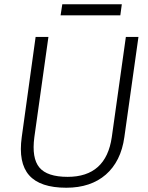

<svg xmlns="http://www.w3.org/2000/svg" viewBox="-20 -873 696 900"><path d="M291 7Q168 7 116.5 -51.5Q65 -110 82 -231L147 -700H207L141 -230Q128 -132 164.5 -88Q201 -44 297 -44Q477 -44 504 -230L570 -700H629L563 -231Q555 -173 533 -129Q511 -85 476 -54.5Q441 -24 394.5 -8.5Q348 7 291 7ZM551 -853 544 -801H264L272 -853Z"/></svg>

Font: Pathway Extreme 28pt ExtraLight
Style: Italic
Weight: 250
Italic angle: -8°
Designer: Eduardo Rodriguez Tunni
Foundry: Eduardo Rodriguez Tunni
Version: Version 1.001;gftools[0.9.26]